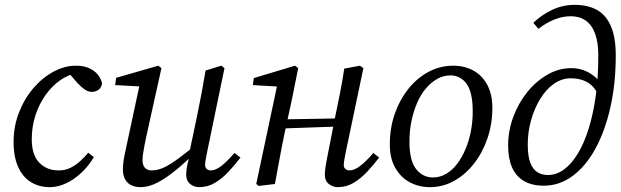

<svg xmlns="http://www.w3.org/2000/svg" viewBox="-20 -759 2560 792"><path d="M185 13Q142 13 108 -7.5Q74 -28 55 -70Q36 -112 36 -174Q36 -237 58 -294Q80 -351 117 -394.5Q154 -438 200 -463Q246 -488 293 -488Q324 -488 346 -478.5Q368 -469 382 -453Q396 -437 401 -415Q398 -396 385.5 -388Q373 -380 359 -380Q343 -380 328.5 -390.5Q314 -401 300 -416L255 -468H312V-457H297Q261 -451 227.5 -427.5Q194 -404 167.5 -366.5Q141 -329 126 -282.5Q111 -236 111 -185Q111 -120 142 -88Q173 -56 222 -56Q249 -56 271 -67Q293 -78 311.5 -95Q330 -112 344 -129L367 -111Q352 -85 331.5 -62.5Q311 -40 287 -23Q263 -6 237 3.5Q211 13 185 13Z M560 13Q538 13 521.5 5Q505 -3 496 -19.5Q487 -36 487 -60Q487 -88 494.5 -122.5Q502 -157 508 -186L559 -424L566 -402L455 -408L459 -438L633 -488L646 -478L583 -194Q579 -174 575.5 -156.5Q572 -139 570 -124.5Q568 -110 568 -99Q568 -77 578 -66.5Q588 -56 606 -56Q630 -56 656 -68Q682 -80 717 -106Q752 -132 801 -172L808 -144H801Q752 -96 710 -61Q668 -26 631 -6.5Q594 13 560 13ZM801 13Q781 13 764.5 0Q748 -13 748 -39Q748 -50 750.5 -66.5Q753 -83 763 -120H759L792 -276Q802 -324 811 -372Q820 -420 828 -468L893 -488L906 -478L835 -135Q831 -116 828.5 -101Q826 -86 826 -78Q826 -68 833 -62Q840 -56 849 -56Q869 -56 892.5 -74Q916 -92 947 -128L972 -109Q949 -79 923 -51Q897 -23 867 -5Q837 13 801 13Z M1047 8 1037 0 1125 -415 1143 -401 1023 -408 1027 -437 1197 -488 1210 -478 1185 -353 1154 -210Q1143 -158 1133.5 -105.5Q1124 -53 1114 0ZM1115 -228V-266L1399 -271V-238ZM1373 13Q1353 13 1336.5 0Q1320 -13 1320 -38Q1320 -49 1322 -64.5Q1324 -80 1330 -111L1364 -284Q1374 -331 1383.5 -379.5Q1393 -428 1400 -476L1465 -488L1479 -478L1407 -135Q1403 -116 1400.5 -101Q1398 -86 1398 -78Q1398 -68 1405 -62Q1412 -56 1421 -56Q1441 -56 1465 -74Q1489 -92 1520 -128L1544 -109Q1521 -79 1495 -51Q1469 -23 1439 -5Q1409 13 1373 13Z M1754 13Q1708 13 1670.5 -7Q1633 -27 1610.5 -66.5Q1588 -106 1588 -163Q1588 -231 1608.5 -289.5Q1629 -348 1665 -393Q1701 -438 1748.5 -463Q1796 -488 1849 -488Q1896 -488 1932.5 -468Q1969 -448 1990 -409Q2011 -370 2011 -313Q2011 -248 1991 -189Q1971 -130 1935.5 -84.5Q1900 -39 1853.5 -13Q1807 13 1754 13ZM1766 -27Q1795 -27 1820.5 -42Q1846 -57 1866 -83.5Q1886 -110 1900.5 -144.5Q1915 -179 1922.5 -218.5Q1930 -258 1930 -298Q1930 -379 1904.5 -413.5Q1879 -448 1838 -448Q1810 -448 1784.5 -434Q1759 -420 1737.5 -395Q1716 -370 1701 -335.5Q1686 -301 1677.5 -260.5Q1669 -220 1669 -175Q1669 -96 1696.5 -61.5Q1724 -27 1766 -27Z M2223 7Q2174 7 2141 -12.5Q2108 -32 2092 -69Q2076 -106 2076 -158Q2076 -219 2097 -276Q2118 -333 2154.5 -378.5Q2191 -424 2238 -451Q2285 -478 2337 -478Q2387 -478 2428 -447Q2469 -416 2482 -355H2489L2460 -327Q2447 -386 2415.5 -411Q2384 -436 2334 -436Q2297 -436 2264.5 -413Q2232 -390 2208 -350.5Q2184 -311 2170.5 -262.5Q2157 -214 2157 -163Q2157 -114 2168 -86.5Q2179 -59 2198 -48Q2217 -37 2240 -37Q2275 -37 2306 -59.5Q2337 -82 2363 -124.5Q2389 -167 2408 -227.5Q2427 -288 2437.5 -364Q2448 -440 2448 -530Q2448 -585 2434.5 -621Q2421 -657 2395.5 -674.5Q2370 -692 2335 -692Q2301 -692 2267 -678.5Q2233 -665 2201 -640L2180 -665Q2213 -697 2257 -718Q2301 -739 2350 -739Q2405 -739 2442.5 -718Q2480 -697 2500 -651Q2520 -605 2520 -530Q2520 -415 2498 -317Q2476 -219 2436.5 -146.5Q2397 -74 2342.5 -33.5Q2288 7 2223 7Z"/></svg>

Font: Source Serif 4
Style: Italic
Weight: 400
Italic angle: -12°
Designer: Frank Grießhammer
Foundry: Adobe Systems Incorporated
Version: Version 4.004;hotconv 1.0.116;makeotfexe 2.5.65601